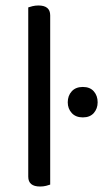

<svg xmlns="http://www.w3.org/2000/svg" viewBox="-20 -675 376 700"><path d="M163 -2Q158 0 148 2.5Q138 5 126 5Q83 5 83 -31V-648Q88 -650 98.5 -652.5Q109 -655 120 -655Q163 -655 163 -619ZM227 -302Q227 -326 241.5 -342Q256 -358 282 -358Q308 -358 322 -342Q336 -326 336 -302Q336 -279 322 -263Q308 -247 282 -247Q256 -247 241.5 -263Q227 -279 227 -302Z"/></svg>

Font: Baloo Chettan 2
Style: Regular
Weight: 400
Designer: Maithili Shingre, Unnati Kotecha and Ek Type
Foundry: Ek Type
Version: Version 1.640;hotconv 1.0.111;makeotfexe 2.5.65597; ttfautoh